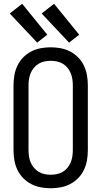

<svg xmlns="http://www.w3.org/2000/svg" viewBox="-20 -995 540 1023"><path d="M250 8Q277 8 303.5 3Q330 -2 354 -14.5Q378 -27 397 -46.5Q416 -66 427.5 -90.5Q439 -115 443.5 -141.5Q448 -168 448 -195V-540Q448 -567 443.5 -593.5Q439 -620 427.5 -644.5Q416 -669 397 -688.5Q378 -708 354 -720.5Q330 -733 303.5 -738Q277 -743 250 -743Q223 -743 196.5 -738Q170 -733 146 -720.5Q122 -708 103 -688.5Q84 -669 72.5 -644.5Q61 -620 56.5 -593.5Q52 -567 52 -540V-195Q52 -168 56.5 -141.5Q61 -115 72.5 -90.5Q84 -66 103 -46.5Q122 -27 146 -14.5Q170 -2 196.5 3Q223 8 250 8ZM250 -64Q233 -64 216.5 -67.5Q200 -71 186 -79.5Q172 -88 161 -101Q150 -114 143.5 -129.5Q137 -145 134.5 -161.5Q132 -178 132 -195V-540Q132 -557 134.5 -573.5Q137 -590 143.5 -605.5Q150 -621 161 -634Q172 -647 186 -655.5Q200 -664 216.5 -667.5Q233 -671 250 -671Q267 -671 283.5 -667.5Q300 -664 314.5 -655.5Q329 -647 339.5 -634Q350 -621 356.5 -605.5Q363 -590 365.5 -573.5Q368 -557 368 -540V-195Q368 -178 365.5 -161.5Q363 -145 356.5 -129.5Q350 -114 339.5 -101Q329 -88 314.5 -79.5Q300 -71 283.5 -67.5Q267 -64 250 -64ZM348 -768 402 -810 268 -975 202 -923ZM178 -768 232 -810 98 -975 32 -923Z"/></svg>

Font: Iosevka SS09
Style: Regular
Weight: 400
Monospace: yes
Designer: Belleve Invis
Foundry: Belleve Invis
Version: Version 5.2.1; ttfautohint (v1.8.3)